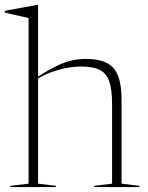

<svg xmlns="http://www.w3.org/2000/svg" viewBox="-28 -762 603 782"><path d="M199.5 0H14V-5L88.5 -14V-688.5L-8.5 -710.5V-718L123 -742H127V-450Q173 -479.5 206 -495Q239 -510.5 266.5 -516.2Q294 -522 322.5 -522Q401.5 -522 434.2 -484.8Q467 -447.5 467 -357.5V-14L540 -5V0H355.5V-5L428.5 -14V-339.5Q428.5 -399 416.5 -431.8Q404.5 -464.5 377.2 -477.8Q350 -491 303.5 -491Q258 -491 210.2 -477.5Q162.5 -464 127 -442.5V-14L199.5 -5Z"/></svg>

Font: Newsreader Display ExtraLight
Style: Regular
Weight: 275
Designer: Hugues Gentile
Foundry: Production Type
Version: Version 1.001